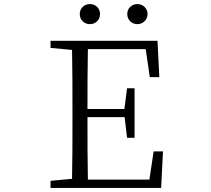

<svg xmlns="http://www.w3.org/2000/svg" viewBox="-20 -926 1040 946"><path d="M229 -690 335 -680C337 -584 337 -487 337 -390V-335C337 -237 337 -140 335 -45L229 -35V0H774L783 -180H737L716 -41H413C411 -134 411 -230 411 -349H594L606 -247H643V-491H606L593 -389H411C411 -488 411 -587 413 -684H698L718 -546H765L756 -725H229ZM423 -807C450 -807 473 -827 473 -857C473 -886 450 -906 423 -906C396 -906 373 -886 373 -857C373 -827 396 -807 423 -807ZM657 -807C683 -807 707 -827 707 -857C707 -886 683 -906 657 -906C630 -906 607 -886 607 -857C607 -827 630 -807 657 -807Z"/></svg>

Font: Kiri Minchoo Light
Style: Regular
Weight: 300
Designer: Ryoko NISHIZUKA 西塚涼子 (kana & ideographs); Frank Grießhammer (Latin, Greek & Cyrillic);
akenotsuki.com/eyeben/fonts/ (U+
Foundry: Adobe
akenotsuki.com/eyeben/fonts/
Version: Version 4.002;hotconv 1.0.119;makeotfexe 2.5.65604